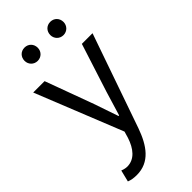

<svg xmlns="http://www.w3.org/2000/svg" viewBox="-306 -833 1133 1133"><g transform="rotate(-45 260.5 -266.5)"><path d="M101 234C209 234 265 152 303 45L508 -543H419L322 -241C307 -193 291 -138 276 -89H271C254 -138 235 -194 219 -241L108 -543H13L231 1L219 42C197 109 158 159 96 159C82 159 66 154 55 150L37 223C54 230 75 234 101 234ZM164 -656C196 -656 219 -681 219 -711C219 -743 196 -767 164 -767C132 -767 109 -743 109 -711C109 -681 132 -656 164 -656ZM379 -656C411 -656 434 -681 434 -711C434 -743 411 -767 379 -767C347 -767 324 -743 324 -711C324 -681 347 -656 379 -656Z"/></g></svg>

Font: Noto Sans CJK SC Regular
Style: Regular
Weight: 400
Designer: Ryoko NISHIZUKA (kana & ideographs); Paul D. Hunt (Latin, Greek & Cyrillic); Wenlong ZHANG (bopomofo); Sandoll Communica
Foundry: Adobe Systems Incorporated
Version: Version 1.004;PS 1.004;hotconv 1.0.82;makeotf.lib2.5.63406